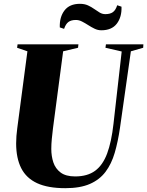

<svg xmlns="http://www.w3.org/2000/svg" viewBox="-20 -975 770 1005"><path d="M665 -706.5 608 -305.5Q597.5 -233.5 580.5 -175.2Q563.5 -117 532.5 -75.8Q501.5 -34.5 450.5 -12.2Q399.5 10 322 10Q231 10 174.2 -16.2Q117.5 -42.5 91 -94.8Q64.5 -147 64.5 -224.5Q64.5 -243.5 66 -263.5Q67.5 -283.5 70.5 -305L123.5 -706.5L69.5 -725L72 -743H390.5L388.5 -725L310.5 -706.5L257.5 -305Q254 -276 251.2 -248.2Q248.5 -220.5 248.5 -195.5Q248.5 -158 259.2 -125.2Q270 -92.5 297.2 -72Q324.5 -51.5 373.5 -51.5Q437.5 -51.5 477.8 -81Q518 -110.5 540.8 -171.5Q563.5 -232.5 574 -326.5L617 -705.5L532 -725L534.5 -743H730.5L729.5 -725ZM510.5 -816.5Q492 -816.5 475 -824.8Q458 -833 441.8 -843.5Q425.5 -854 409.5 -862.2Q393.5 -870.5 377.5 -870.5Q352.5 -870.5 338.2 -860Q324 -849.5 315.5 -824L293 -831.5Q291 -885.5 317.5 -920.2Q344 -955 398.5 -955Q422.5 -955 440.5 -946.8Q458.5 -938.5 473.2 -928Q488 -917.5 501.8 -909.2Q515.5 -901 531.5 -901Q556.5 -901 571 -911.5Q585.5 -922 593.5 -947.5L616 -940Q618 -886 591.5 -851.2Q565 -816.5 510.5 -816.5Z"/></svg>

Font: Merriweather 144pt Black
Style: Italic
Weight: 900
Italic angle: -7.8°
Version: Version 2.101